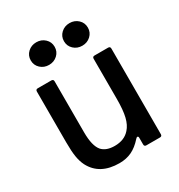

<svg xmlns="http://www.w3.org/2000/svg" viewBox="-184 -898 960 1031"><g transform="rotate(-30 296.0 -382.0)"><path d="M88 -80Q75 -106 69.5 -140Q64 -174 64 -229V-544Q64 -557 77 -557H161Q174 -557 174 -544V-228Q174 -143 203 -110Q229 -82 281 -82Q341 -82 374 -120Q396 -144 406 -185Q416 -226 416 -296V-544Q416 -557 429 -557H513Q526 -557 526 -544V-13Q526 0 513 0H429Q416 0 416 -13V-54Q416 -64 409 -64Q405 -64 399 -57Q367 -21 333 -5Q299 11 257 11Q135 11 88 -80ZM119 -705Q119 -735 140.5 -755Q162 -775 193 -775Q224 -775 245.5 -755Q267 -735 267 -705Q267 -675 245.5 -655Q224 -635 193 -635Q162 -635 140.5 -655Q119 -675 119 -705ZM325 -705Q325 -735 346.5 -755Q368 -775 399 -775Q430 -775 451.5 -755Q473 -735 473 -705Q473 -675 451.5 -655Q430 -635 399 -635Q368 -635 346.5 -655Q325 -675 325 -705Z"/></g></svg>

Font: Open Sauce Two Medium
Style: Regular
Weight: 500
Designer: Alfredo Marco Pradil
Foundry: Creative Sauce Fz LLC
Version: Version 1.477